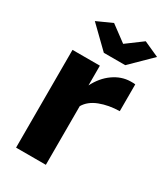

<svg xmlns="http://www.w3.org/2000/svg" viewBox="-182 -811 776 893"><g transform="rotate(30 206.0 -365.0)"><path d="M160 -730 245 -667 330 -730 412 -693 303 -586H188L78 -693ZM388 -388Q330 -387 283 -369Q236 -351 215 -315V0H55V-525H202V-419Q229 -472 271.5 -502Q314 -532 362 -533Q373 -533 378 -533Q383 -533 388 -532Z"/></g></svg>

Font: Oxford Sans
Style: Regular
Weight: 800
Designer: Matt McInerney, Pablo Impallari, Rodrigo Fuenzalida
Foundry: Matt McInerney, Pablo Impallari, Rodrigo Fuenzalida
Version: Version 3.000g; ttfautohint (v1.5) -l 8 -r 28 -G 28 -x 14 -D